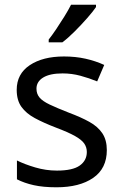

<svg xmlns="http://www.w3.org/2000/svg" viewBox="-20 -786 519 816"><path d="M434 -148Q434 -70 376 -30Q318 10 220 10Q164 10 123.5 1Q83 -8 52 -24V-104Q84 -88 129.5 -74.5Q175 -61 222 -61Q289 -61 319 -82.5Q349 -104 349 -140Q349 -160 338 -176Q327 -192 298.5 -208Q270 -224 217 -244Q165 -264 128 -284Q91 -304 71 -332Q51 -360 51 -404Q51 -472 106.5 -509Q162 -546 252 -546Q301 -546 343.5 -536.5Q386 -527 423 -510L393 -440Q359 -454 322 -464Q285 -474 246 -474Q192 -474 163.5 -456.5Q135 -439 135 -409Q135 -387 148 -371.5Q161 -356 191.5 -341.5Q222 -327 273 -307Q324 -288 360 -268Q396 -248 415 -219.5Q434 -191 434 -148ZM388 -756Q376 -738 351 -709.5Q326 -681 297.5 -652.5Q269 -624 245 -606H187V-618Q202 -637 219.5 -663Q237 -689 254 -716.5Q271 -744 282 -766H388Z"/></svg>

Font: Noto Sans Siddham
Style: Regular
Weight: 400
Designer: Monotype Design Team
Foundry: Monotype Imaging Inc.
Version: Version 2.004; ttfautohint (v1.8.4.7-5d5b)